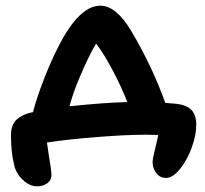

<svg xmlns="http://www.w3.org/2000/svg" viewBox="-20 -529 729 683"><path d="M570.8 104Q549.3 104 536.1 86.9Q522.9 69.8 522.9 47.9Q522.9 36.1 531.5 1.5Q540 -33.2 543 -48.8Q536.6 -48.8 522.9 -49.3Q509.3 -49.8 501 -49.8Q428.7 -49.8 326.4 -41.7Q224.1 -33.7 147 -22Q148.9 -5.9 153.3 21Q157.7 47.9 160.4 66.4Q163.1 85 163.1 94.2Q163.1 111.8 148.2 122.8Q133.3 133.8 111.8 133.8Q85.4 133.8 60.8 110.6Q36.1 87.4 29.8 55.2Q19 11.2 19 -48.8Q19 -78.6 32.7 -96.4Q46.4 -114.3 77.1 -125Q87.9 -128.4 97.2 -129.9Q110.8 -181.6 136 -246.6Q161.1 -311.5 187 -361.8Q261.2 -508.8 336.9 -508.8Q393.1 -508.8 446.8 -418.9Q522.5 -291 567.9 -163.1Q573.2 -162.6 584.7 -161.6Q596.2 -160.6 602.1 -160.2Q642.1 -156.7 660.2 -138.7Q678.2 -120.6 678.2 -85Q678.2 -49.3 662.4 -4.9Q646.5 39.6 620.6 71.8Q594.7 104 570.8 104ZM264.2 -255.9Q241.2 -202.6 227.1 -150.9Q346.7 -163.6 433.1 -166Q408.7 -227.1 377.9 -284.2Q347.2 -341.3 321.8 -374Q294.9 -329.1 264.2 -255.9Z"/></svg>

Font: Shantell Sans Irregular
Style: Regular
Weight: 600
Designer: Stephen Nixon, Anya Danilova, Shantell Martin
Foundry: Arrow Type
Version: Version 1.006;[9816181b4]